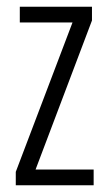

<svg xmlns="http://www.w3.org/2000/svg" viewBox="-20 -552 321 572"><path d="M259 0V-47H86L254 -491V-532H39V-485H196L27 -40V0Z"/></svg>

Font: Noto Sans Devanagari UI ExtraCondensed Light
Style: Regular
Weight: 300
Width: 2
Designer: Jelle Bosma - Monotype Design Team
Foundry: Monotype Imaging Inc.
Version: Version 2.004